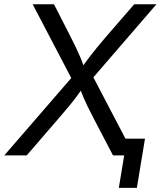

<svg xmlns="http://www.w3.org/2000/svg" viewBox="-41 -748 772 924"><path d="M-20.5 0 331.1 -406.2 319.8 -338.4 116.2 -727.5H218.8L297.9 -572.8Q314 -541 325.2 -517.6Q336.4 -494.1 345.9 -471.4Q355.5 -448.7 365.7 -418.9H350.1Q370.6 -448.7 387.9 -471.4Q405.3 -494.1 424.6 -517.8Q443.8 -541.5 470.7 -572.8L605 -727.5H711.9L379.4 -342.3L390.6 -409.7L605 0H502.9L406.2 -185.1Q391.1 -213.9 380.6 -235.6Q370.1 -257.3 360.8 -279.1Q351.6 -300.8 341.3 -329.6H360.8Q341.3 -301.3 324.7 -279.3Q308.1 -257.3 289.8 -235.6Q271.5 -213.9 247.1 -185.1L87.4 0ZM530.8 156.2 556.6 0H520L533.2 -80.6H656.7L617.7 156.2Z"/></svg>

Font: Inter 18pt
Style: Italic
Weight: 400
Italic angle: -9.3988°
Designer: Rasmus Andersson
Foundry: rsms
Version: Version 4.001;git-66647c0bb